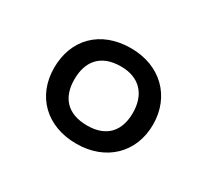

<svg xmlns="http://www.w3.org/2000/svg" viewBox="-75 -838 579 535"><g transform="rotate(30 214.0 -570.5)"><path d="M214 -417C308 -417 373 -479 373 -570C373 -661 308 -724 214 -724C116 -724 55 -661 55 -570C55 -479 118 -417 214 -417ZM215 -476C149 -476 120 -514 120 -570C120 -628 150 -666 215 -666C276 -666 308 -628 308 -570C308 -514 279 -476 215 -476Z"/></g></svg>

Font: Noto Sans Elbasan
Style: Regular
Weight: 400
Designer: Monotype Design Team
Foundry: Monotype Imaging Inc.
Version: Version 2.004